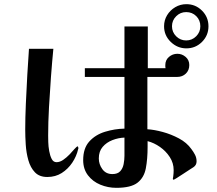

<svg xmlns="http://www.w3.org/2000/svg" viewBox="-20 -879 1040 921"><path d="M577 -219Q548 -218 519.5 -207Q491 -196 472.5 -174.5Q454 -153 454 -119Q454 -91 471 -67.5Q488 -44 519 -44Q544 -44 556.5 -57.5Q569 -71 573 -91.5Q577 -112 577 -132ZM941 -753Q941 -782 921.5 -801.5Q902 -821 873 -821Q845 -821 825 -801Q805 -781 805 -753Q805 -725 825 -705Q845 -685 873 -685Q901 -685 921 -705Q941 -725 941 -753ZM356 -168Q356 -165 355 -164Q347 -129 326.5 -98.5Q306 -68 276 -49Q246 -30 207 -30Q169 -30 147.5 -52.5Q126 -75 116 -110.5Q106 -146 103.5 -185Q101 -224 101 -257Q101 -312 104 -381.5Q107 -451 111 -520.5Q115 -590 119 -645H236Q230 -584 224.5 -510.5Q219 -437 215 -364Q211 -291 211 -229Q211 -219 211.5 -198Q212 -177 216 -154.5Q220 -132 228 -116.5Q236 -101 251 -101Q267 -101 283 -112Q299 -123 313.5 -138Q328 -153 337 -164Q342 -169 346 -173Q350 -177 351 -177Q354 -177 355 -173.5Q356 -170 356 -168ZM923 -105Q923 -87 908 -77Q906 -76 891.5 -66.5Q877 -57 859.5 -45.5Q842 -34 828.5 -25.5Q815 -17 813 -17Q809 -17 809 -21Q809 -24 810 -27Q811 -30 811 -33Q812 -41 812.5 -48.5Q813 -56 813 -63Q813 -97 794.5 -125.5Q776 -154 747.5 -174Q719 -194 688 -202V-174Q688 -116 679.5 -71.5Q671 -27 639.5 -2.5Q608 22 538 22Q498 22 461.5 7Q425 -8 402 -38Q379 -68 379 -111Q379 -168 408.5 -200.5Q438 -233 484 -247Q530 -261 577 -262V-510H387V-552H577V-752H689V-552H774Q773 -556 773 -559.5Q773 -563 773 -567Q773 -591 790.5 -606Q808 -621 831 -621Q853 -621 870.5 -606Q888 -591 888 -567Q888 -542 871.5 -526Q855 -510 830 -510H687V-259Q720 -257 760.5 -246Q801 -235 838.5 -215Q876 -195 898 -164Q908 -151 915.5 -136.5Q923 -122 923 -105ZM980 -753Q980 -709 949 -678Q918 -647 874 -647Q831 -647 799 -678Q767 -709 767 -753Q767 -782 781.5 -806Q796 -830 820.5 -844.5Q845 -859 874 -859Q918 -859 949 -828Q980 -797 980 -753Z"/></svg>

Font: Kaisei Opti
Style: Bold
Weight: 700
Designer: Font-Kai, 金井和夫
Foundry: KAZUO KANAI
Version: Version 5.003